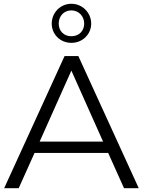

<svg xmlns="http://www.w3.org/2000/svg" viewBox="-20 -997 757 1017"><path d="M79 0 163 -187H553L637 0H715L395 -700H322L2 0ZM358 -623 526 -247H190ZM254 -872C254 -816 298 -770 358 -770C418 -770 463 -816 463 -872C463 -929 417 -977 358 -977C299 -977 254 -929 254 -872ZM358 -942C397 -942 426 -911 426 -872C426 -833 398 -805 358 -805C318 -805 291 -833 291 -872C291 -912 319 -942 358 -942Z"/></svg>

Font: Malon Grotesk
Style: Regular
Weight: 400
Designer: Julieta Ulanovsky
Foundry: Julieta Ulanovsky
Version: Version 7.200